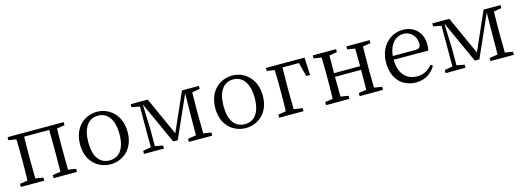

<svg xmlns="http://www.w3.org/2000/svg" viewBox="-6 -1215 5203 1916"><g transform="rotate(-15 2595.5 -257.0)"><path d="M629 -483V-514H49V-483L129 -470C131 -415 132 -339 132 -286V-228C132 -176 131 -99 129 -44L49 -32V0H290V-32L210 -45C209 -100 208 -176 208 -228V-286C208 -341 209 -421 210 -476H469C470 -421 471 -341 471 -286V-228C471 -176 470 -100 469 -44L387 -32V0H629V-32L548 -45C547 -100 546 -176 546 -228V-286C546 -338 547 -414 548 -469Z M975 14C1098 14 1220 -74 1220 -255C1220 -437 1096 -528 975 -528C851 -528 729 -437 729 -255C729 -74 851 14 975 14ZM975 -26C874 -26 814 -105 814 -255C814 -404 874 -488 975 -488C1075 -488 1136 -404 1136 -255C1136 -105 1075 -26 975 -26Z M2026 -483V-514H1851L1676 -118L1497 -514H1321V-483L1404 -467V-47L1321 -32V0H1527V-32L1446 -47V-225L1437 -481L1635 -45H1682L1874 -477L1871 -225L1870 -45L1785 -32V0H2026V-32L1945 -45C1944 -100 1943 -176 1943 -228V-286C1943 -338 1944 -414 1945 -469Z M2372 14C2495 14 2617 -74 2617 -255C2617 -437 2493 -528 2372 -528C2248 -528 2126 -437 2126 -255C2126 -74 2248 14 2372 14ZM2372 -26C2271 -26 2211 -105 2211 -255C2211 -404 2271 -488 2372 -488C2472 -488 2533 -404 2533 -255C2533 -105 2472 -26 2372 -26Z M3049 -476 3086 -332H3126L3117 -514H2718V-483L2798 -470C2800 -415 2801 -338 2801 -283V-228C2801 -176 2800 -100 2798 -45L2718 -32V0H2969V-32L2879 -44C2878 -100 2877 -176 2877 -228V-283C2877 -340 2878 -420 2879 -476Z M3790 -483V-514H3549V-483L3629 -470C3630 -417 3631 -343 3631 -288H3361C3361 -342 3362 -416 3363 -470L3443 -483V-514H3202V-483L3282 -470C3284 -415 3285 -339 3285 -286V-228C3285 -176 3284 -99 3282 -44L3202 -32V0H3443V-32L3363 -45C3362 -99 3361 -178 3361 -250H3631C3631 -177 3630 -99 3629 -44L3549 -32V0H3790V-32L3709 -45C3708 -100 3707 -176 3707 -228V-286C3707 -338 3708 -415 3709 -470Z M3972 -301C3984 -428 4057 -488 4130 -488C4207 -488 4260 -425 4260 -355C4260 -323 4250 -301 4206 -301ZM4328 -262C4333 -277 4335 -298 4335 -324C4335 -449 4251 -528 4135 -528C4003 -528 3890 -421 3890 -254C3890 -83 3991 14 4131 14C4224 14 4293 -32 4334 -104L4313 -120C4274 -73 4227 -42 4156 -42C4050 -42 3972 -115 3971 -263Z M5142 -483V-514H4967L4792 -118L4613 -514H4437V-483L4520 -467V-47L4437 -32V0H4643V-32L4562 -47V-225L4553 -481L4751 -45H4798L4990 -477L4987 -225L4986 -45L4901 -32V0H5142V-32L5061 -45C5060 -100 5059 -176 5059 -228V-286C5059 -338 5060 -414 5061 -469Z"/></g></svg>

Font: Source Han Serif
Style: Regular
Weight: 400
Designer: Ryoko NISHIZUKA 西塚涼子 (kana & ideographs); Frank Grießhammer (Latin, Greek & Cyrillic); Wenlong ZHANG 张文龙 (bopomofo); San
Foundry: Adobe Systems Incorporated
Version: Version 1.001;PS 1.001;hotconv 16.6.54;makeotf.lib2.5.65590